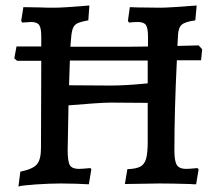

<svg xmlns="http://www.w3.org/2000/svg" viewBox="-20 -667 788 698"><path d="M623 -448Q614 -265 614 -120Q614 -81 623 -67Q632 -53 657 -53Q668 -53 698 -56L702 -51L693 3Q680 3 672 2Q600 0 560 0L434 2L443 -52Q474 -53 489.5 -61Q505 -69 511 -89.5Q517 -110 517 -152V-293L384 -294Q361 -294 319 -291Q277 -288 229 -284L226 -121Q226 -80 234 -66.5Q242 -53 267 -53Q276 -53 309 -56L312 -51L303 3Q287 2 258 1Q229 0 202 0Q161 0 110 3.5Q59 7 47 11L54 -43Q99 -52 114 -69.5Q129 -87 129 -129L130 -446H42L32 -455L40 -498H130V-533Q130 -565 122.5 -576Q115 -587 93 -587L61 -585L57 -591L65 -641L126 -640Q146 -639 179 -639Q209 -639 305 -647L301 -593Q272 -588 260 -581.5Q248 -575 243.5 -560Q239 -545 237 -511L236 -497H397Q477 -497 518 -498V-533Q518 -565 510.5 -576Q503 -587 481 -587Q467 -587 449 -585L445 -591L452 -641L480 -640L563 -639Q593 -639 695 -647L690 -593Q653 -588 640.5 -577Q628 -566 627 -537L625 -500L702 -502L715 -488L711 -448ZM517 -447H374H234L231 -357L382 -356Q438 -356 517 -364Z"/></svg>

Font: Alegreya Medium
Style: Regular
Weight: 500
Designer: Juan Pablo del Peral
Foundry: Huerta Tipografica
Version: Version 2.007; ttfautohint (v1.6)